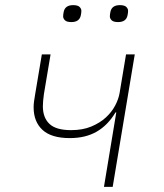

<svg xmlns="http://www.w3.org/2000/svg" viewBox="-20 -728 640 748"><path d="M433 -290H430Q400 -240 356.5 -215Q313 -190 252 -190Q180 -190 145.5 -222Q111 -254 111 -310Q111 -321 112.5 -332.5Q114 -344 117 -361L143 -516H177L151 -361Q149 -347 148 -334.5Q147 -322 147 -314Q147 -270 172.5 -245.5Q198 -221 257 -221Q302 -221 335.5 -235Q369 -249 392 -270Q415 -291 428.5 -316.5Q442 -342 446 -366L471 -516H505L419 0H385ZM258 -642Q240 -642 233 -649Q226 -656 226 -664Q226 -668 226.5 -672Q227 -676 228 -681Q233 -708 265 -708Q283 -708 290 -701Q297 -694 297 -686Q297 -682 296.5 -678Q296 -674 295 -669Q290 -642 258 -642ZM440 -642Q422 -642 415 -649Q408 -656 408 -664Q408 -668 408.5 -672Q409 -676 410 -681Q415 -708 447 -708Q465 -708 472 -701Q479 -694 479 -686Q479 -682 478.5 -678Q478 -674 477 -669Q472 -642 440 -642Z"/></svg>

Font: IBM Plex Mono ExtraLight
Style: Italic
Weight: 200
Italic angle: -9°
Monospace: yes
Designer: Mike Abbink, Paul van der Laan, Pieter van Rosmalen
Foundry: Bold Monday
Version: Version 2.3